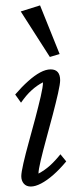

<svg xmlns="http://www.w3.org/2000/svg" viewBox="-20 -681 302 709"><path d="M93.8 7.8Q77.1 7.8 67.9 -2.9Q58.6 -13.7 58.6 -30.3Q58.6 -43.9 66.4 -78.1Q74.2 -112.3 86.4 -156.2Q98.6 -200.2 110.4 -244.6Q122.1 -289.1 130.4 -324.7Q138.7 -360.4 138.7 -377Q117.2 -366.2 97.2 -348.1Q77.1 -330.1 57.6 -301.8L36.1 -332Q60.5 -360.4 84 -381.3Q107.4 -402.3 128.4 -413.6Q149.4 -424.8 167 -424.8Q184.6 -424.8 193.4 -414.6Q202.1 -404.3 202.1 -384.8Q202.1 -371.1 194.3 -336.4Q186.5 -301.8 174.8 -257.3Q163.1 -212.9 150.9 -168.5Q138.7 -124 130.4 -88.9Q122.1 -53.7 122.1 -40Q144.5 -51.8 164.1 -69.3Q183.6 -86.9 203.1 -111.3L224.6 -85Q200.2 -55.7 176.8 -35.2Q153.3 -14.6 131.8 -3.4Q110.4 7.8 93.8 7.8ZM164.1 -470.7 56.6 -638.7 127.9 -661.1 200.2 -481.4Z"/></svg>

Font: Crimson Pro Light
Style: Italic
Weight: 300
Italic angle: -12°
Designer: Jacques Le Bailly
Foundry: Baron von Fonthausen
Version: Version 1.003